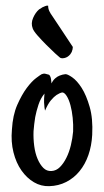

<svg xmlns="http://www.w3.org/2000/svg" viewBox="-20 -637 362 668"><path d="M300.8 -168Q298.8 -129.9 287.6 -97.7Q276.4 -65.4 256.8 -41.5Q237.3 -17.6 210.4 -3.9Q183.6 9.8 151.4 10.7Q123 11.7 98.1 -2.9Q73.2 -17.6 54.7 -43.9Q36.1 -70.3 26.9 -106.9Q17.6 -143.6 21.5 -186.5Q24.4 -236.3 40 -272Q55.7 -307.6 73.2 -331.1Q90.8 -354.5 106 -365.7Q121.1 -377 125 -378.9Q131.8 -381.8 137.7 -380.4Q143.6 -378.9 150.4 -377Q152.3 -376 154.3 -372.1Q158.2 -365.2 159.2 -346.7Q164.1 -357.4 171.9 -364.3Q179.7 -371.1 187.5 -374Q197.3 -377.9 207 -378.9Q213.9 -379.9 231 -368.2Q248 -356.4 264.2 -331.1Q280.3 -305.7 292 -265.1Q303.7 -224.6 300.8 -168ZM234.4 -179.7Q235.4 -203.1 232.9 -227.1Q230.5 -251 225.1 -271Q219.7 -291 211.9 -303.2Q204.1 -315.4 196.3 -315.4Q187.5 -313.5 176.8 -306.6Q168 -300.8 157.2 -288.1Q146.5 -275.4 136.7 -252Q135.7 -254.9 134.8 -262.7Q133.8 -269.5 133.3 -280.8Q132.8 -292 134.8 -311.5Q121.1 -294.9 113.8 -272.5Q106.4 -250 102.5 -229.5Q98.6 -205.1 96.7 -180.7Q95.7 -154.3 99.1 -128.9Q102.5 -103.5 110.8 -84Q119.1 -64.5 130.9 -52.7Q142.6 -41 159.2 -42Q175.8 -43 188.5 -55.7Q201.2 -68.4 210.9 -87.9Q220.7 -107.4 226.6 -131.8Q232.4 -156.2 234.4 -179.7ZM116.2 -604.5Q122.1 -607.4 127 -611.3Q131.8 -613.3 137.2 -615.7Q142.6 -618.2 147.5 -617.2Q147.5 -606.4 151.9 -597.7Q156.2 -588.9 162.1 -581.1L173.8 -563.5Q181.6 -552.7 195.3 -531.2Q209 -509.8 233.4 -473.6Q233.4 -465.8 229.5 -456.1Q227.5 -452.1 224.6 -448.2Q215.8 -437.5 204.1 -435.1Q192.4 -432.6 187.5 -437.5Q184.6 -439.5 170.9 -452.1Q157.2 -464.8 141.1 -481Q125 -497.1 110.8 -513.2Q96.7 -529.3 93.8 -538.1Q86.9 -555.7 95.2 -574.7Q103.5 -593.8 116.2 -604.5Z"/></svg>

Font: Rancho
Style: Regular
Weight: 400
Designer: Font Diner, Inc
Foundry: Font Diner, Inc
Version: Version 1.000